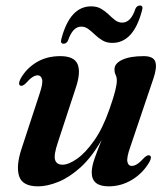

<svg xmlns="http://www.w3.org/2000/svg" viewBox="-20 -665 606 696"><path d="M522.5 -101.5Q532 -97 522 -78.5Q498.5 -37.5 459 -13.5Q419.5 10.5 373.5 10.5Q312.5 10.5 312.5 -40Q312.5 -61.5 323.5 -92.2Q334.5 -123 348.5 -158Q312.5 -95 271.8 -58.2Q231 -21.5 191 -5.5Q151 10.5 118 10.5Q61 10.5 49.2 -26.8Q37.5 -64 58.5 -127L122.5 -322Q136.5 -363 132.5 -377.5Q128.5 -392 116.5 -392Q108 -392 97.8 -385.5Q87.5 -379 72.5 -362Q61 -351.5 54 -354.5Q44 -359 54.5 -379.5Q75 -416.5 112 -439Q149 -461.5 198.5 -461.5Q249.5 -461.5 261.5 -431.8Q273.5 -402 254.5 -346L190 -149.5Q174.5 -104 179.5 -86Q184.5 -68 207 -68Q228.5 -68 259 -89.2Q289.5 -110.5 321 -155Q352.5 -199.5 376.5 -268.5Q391.5 -311 397.5 -335.2Q403.5 -359.5 403.5 -373Q403.5 -385 399.2 -393.5Q395 -402 395 -414Q395 -435 423 -448.2Q451 -461.5 501 -461.5Q536 -461.5 543 -441.2Q550 -421 536 -380L452.5 -133Q438.5 -93.5 441.8 -78.5Q445 -63.5 457.5 -63.5Q466.5 -63.5 477 -70Q487.5 -76.5 504 -94.5Q515.5 -104.5 522.5 -101.5ZM387 -509.5Q366.5 -509.5 351.5 -518.5Q336.5 -527.5 324.2 -539.2Q312 -551 300.2 -559.8Q288.5 -568.5 274.5 -568.5Q243.5 -568.5 226.5 -518Q221 -506.5 210.5 -506.5Q197.5 -506.5 202.5 -524Q233.5 -642 310.5 -642Q331.5 -642 346.5 -633.2Q361.5 -624.5 373.5 -612.8Q385.5 -601 397.2 -592Q409 -583 423 -583Q454.5 -583 471 -633.5Q476.5 -645 487.5 -645Q500 -645 495 -628Q464.5 -509.5 387 -509.5Z"/></svg>

Font: Fraunces 72pt S000 SemiBold
Style: Italic
Weight: 600
Italic angle: -16°
Version: Version 1.000; ttfautohint (v1.8.3)